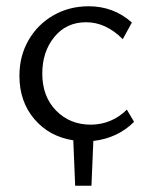

<svg xmlns="http://www.w3.org/2000/svg" viewBox="-20 -443 477 613"><path d="M214 5Q137 -7 89.5 -63Q42 -119 42 -201Q42 -264 71 -314.5Q100 -365 150.5 -394Q201 -423 263 -423Q343 -423 401 -371L372 -318Q318 -372 255 -372Q192 -372 153.5 -325Q115 -278 115 -208Q115 -135 159 -90Q203 -45 270 -45Q302 -45 331.5 -57Q361 -69 385 -93L408 -54Q356 -2 278 7L272 150H220Z"/></svg>

Font: LXGW Bright GB
Style: Regular
Weight: 400
Designer: Christian Thalmann (Catharsis Fonts)
Foundry: LXGW / Christian Thalmann (Catharsis Fonts) / Fontworks Inc.
Version: Version 5.510